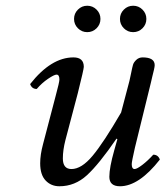

<svg xmlns="http://www.w3.org/2000/svg" viewBox="-20 -639 577 669"><path d="M251.5 -540.5Q238 -554 238 -573Q238 -592 251.5 -605.5Q265 -619 284 -619Q303 -619 316.5 -605.5Q330 -592 330 -573Q330 -554 316.5 -540.5Q303 -527 284 -527Q265 -527 251.5 -540.5ZM411.5 -540.5Q398 -554 398 -573Q398 -592 411.5 -605.5Q425 -619 444 -619Q463 -619 476.5 -605.5Q490 -592 490 -573Q490 -554 476.5 -540.5Q463 -527 444 -527Q425 -527 411.5 -540.5ZM506 -352 450 -124Q439 -76 439 -67Q439 -50 449 -50Q457 -50 476 -64.5Q495 -79 514 -100Q531 -100 537 -83Q464 10 398 10Q361 10 361 -23Q361 -55 378 -115L389 -154L386 -156Q325 -67 283 -28.5Q241 10 187 10Q158 10 139 -10Q120 -30 120 -70Q120 -100 130 -137L174 -305Q187 -353 187 -362Q187 -379 177 -379Q169 -379 147.5 -364.5Q126 -350 108 -329Q91 -329 85 -346Q158 -439 236 -439Q272 -439 272 -406Q272 -398 251 -314L208 -151Q199 -116 199 -87Q199 -50 229 -50Q264 -50 302.5 -96Q341 -142 402 -247L431 -357Q433 -365 437 -385Q441 -405 443.5 -413.5Q446 -422 455 -430.5Q464 -439 477 -439Q519 -439 519 -412Q519 -407 516.5 -396Q514 -385 510.5 -371.5Q507 -358 506 -352Z"/></svg>

Font: Linux Libertine O
Style: Italic
Weight: 400
Italic angle: -12°
Designer: Philipp H. Poll
Foundry: Philipp H. Poll
Version: Version 5.1.6